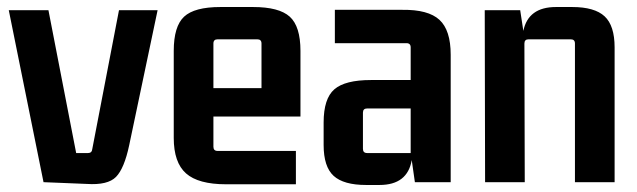

<svg xmlns="http://www.w3.org/2000/svg" viewBox="-20 -519 1814 547"><path d="M348 -105Q334 -39 310.5 -15Q287 9 227 5L104 0L5 -490H118L197 -83H231Q242 -83 243 -95L319 -490H429Z M823 6H624Q545 6 510 -25Q475 -56 475 -126V-374Q475 -444 504.5 -471.5Q534 -499 608 -499H701Q775 -499 805.5 -471.5Q836 -444 836 -374V-187H588V-101Q588 -89 600 -89H823ZM600 -407Q588 -407 588 -395V-268H725V-395Q725 -407 713 -407Z M1061 8H1023Q959 8 930.5 -18Q902 -44 902 -106V-170Q902 -238 932.5 -264.5Q963 -291 1037 -291H1150V-384Q1150 -396 1138 -396H934V-491H1126Q1200 -492 1232 -462.5Q1264 -433 1264 -363V0H1162L1153 -63Q1141 8 1061 8ZM1150 -83V-210H1026Q1014 -210 1014 -198V-95Q1014 -83 1026 -83Z M1564 -499H1610Q1674 -499 1702.5 -472.5Q1731 -446 1731 -384V0H1618V-395Q1618 -407 1606 -407H1486Q1474 -407 1474 -395L1475 0H1362L1361 -490H1462L1471 -431Q1485 -499 1564 -499Z"/></svg>

Font: Gemunu Libre
Style: Bold
Weight: 700
Designer: Puspanada Ekanayake, Sola Matas, Pathum Egodawatta, Kosala Senevirathne
Foundry: mooniak
Version: Version 1.100